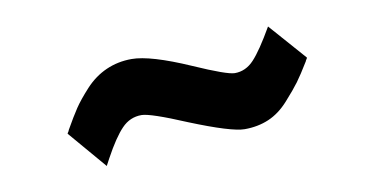

<svg xmlns="http://www.w3.org/2000/svg" viewBox="-35 -475 657 336"><g transform="rotate(-10 293.0 -306.5)"><path d="M453.1 -402.3 510.7 -336.9Q510.7 -335.9 509.3 -334Q507.8 -332 507.8 -331.1Q494.1 -308.6 485.8 -297.4Q477.5 -286.1 460.9 -267.6Q444.3 -249 424.8 -240.7Q405.3 -232.4 381.8 -232.4Q358.4 -232.4 286.1 -261.7Q223.6 -288.1 208 -288.1Q187.5 -288.1 172.9 -272.9Q158.2 -257.8 139.6 -223.6L132.8 -210.9L75.2 -278.3Q75.2 -279.3 76.7 -281.2Q78.1 -283.2 78.1 -284.2Q90.8 -306.6 99.6 -319.8Q108.4 -333 125 -351.1Q141.6 -369.1 162.6 -378.4Q183.6 -387.7 208 -387.7Q241.2 -387.7 310.5 -357.4Q368.2 -332 381.8 -332Q401.4 -332 416 -347.7Q430.7 -363.3 453.1 -402.3Z"/></g></svg>

Font: Thabit-Bold
Style: Bold
Weight: 700
Designer: Regenerated by Nadim Shaikli
Foundry: MAK Alagha
Version: 0.01